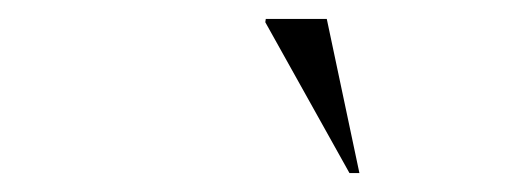

<svg xmlns="http://www.w3.org/2000/svg" viewBox="-20 -752 540 203"><path d="M360 -569H349.5L260.5 -728.5L261 -732H325.5Z"/></svg>

Font: Newsreader Display Light
Style: Italic
Weight: 300
Italic angle: -17°
Designer: Hugues Gentile
Foundry: Production Type
Version: Version 1.001